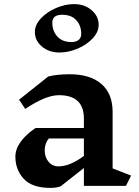

<svg xmlns="http://www.w3.org/2000/svg" viewBox="-20 -906 679 936"><path d="M594 0H389V-87L276 2Q256 10 226 10Q136 10 95.5 -34.5Q55 -79 55 -142Q55 -179 80.5 -214.5Q106 -250 153 -282H389V-328Q389 -442 267 -442Q203 -442 103 -375L73 -420L215 -533Q257 -544 320 -544Q419 -544 474 -497Q529 -450 529 -360V-85L619 -50ZM389 -146V-231H218Q198 -207 198 -173Q198 -140 216.5 -117.5Q235 -95 265 -95Q321 -95 389 -146ZM461 -785Q461 -750 431.5 -718.5Q402 -687 357.5 -668.5Q313 -650 270 -650Q219 -650 184.5 -679Q150 -708 150 -750Q150 -785 179.5 -816.5Q209 -848 253.5 -867Q298 -886 341 -886Q392 -886 426.5 -856.5Q461 -827 461 -785ZM235 -796Q235 -755 259.5 -728Q284 -701 328 -701Q351 -701 363.5 -711.5Q376 -722 376 -741Q376 -781 352 -807.5Q328 -834 283 -834Q235 -834 235 -796Z"/></svg>

Font: Inknut Antiqua SemiBold
Style: Regular
Weight: 600
Designer: Claus Eggers Sørensen
Foundry: Claus Eggers Sørensen
Version: Version 1.003; ttfautohint (v1.8.2) -l 8 -r 50 -G 200 -x 14 